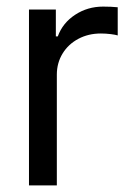

<svg xmlns="http://www.w3.org/2000/svg" viewBox="-20 -559 390 579"><path d="M67.4 -530.3H148.4V-449.2H154.3Q168.9 -489.7 206.5 -514.4Q244.1 -539.1 291 -539.1Q315.4 -539.1 335 -537.1V-452.1Q329.6 -454.1 314.2 -456.1Q298.8 -458 284.2 -458Q246.6 -458 216.3 -441.9Q186 -425.8 168.7 -397.5Q151.4 -369.1 151.4 -334V0H67.4Z"/></svg>

Font: Pretendard Std
Style: Regular
Weight: 400
Designer: Base glyphs from Inter by Rasmus Andersson; Hangeul glyphs from Noto Sans CJK(Source Han Sans) by Jang Soo-young and Kan
Foundry: Kil Hyung-jin
Version: Version 1.309